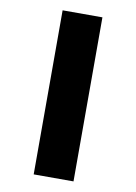

<svg xmlns="http://www.w3.org/2000/svg" viewBox="-81 -753 572 807"><g transform="rotate(10 205.0 -350.0)"><path d="M290 -700.2V0H120.1V-700.2Z"/></g></svg>

Font: Messapia Bold
Style: Regular
Weight: 400
Designer: Luca Marsano
Foundry: Collletttivo
Version: Version 1.000;FEAKit 1.0